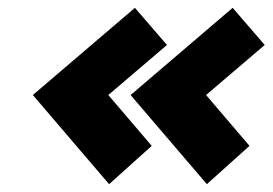

<svg xmlns="http://www.w3.org/2000/svg" viewBox="-20 -527 697 491"><path d="M64 -284 325 -507 407 -412 257 -284 368 -154 259 -56ZM314 -284 575 -507 657 -412 507 -284 618 -154 509 -56Z"/></svg>

Font: Exo Black
Style: Italic
Weight: 900
Italic angle: -9°
Designer: Natanael Gama
Foundry: Natanael Gama
Version: Version 1.500; ttfautohint (v1.6)